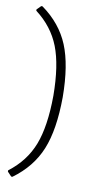

<svg xmlns="http://www.w3.org/2000/svg" viewBox="-91 -706 489 893"><g transform="rotate(10 154.0 -259.5)"><path d="M157 -261Q156 -405 122.5 -491Q89 -577 10 -637V-643L29 -662H35Q124 -598 162 -506Q200 -414 201 -262Q200 -108 162 -15Q124 78 35 143H29L10 123V117Q89 57 122.5 -29.5Q156 -116 157 -261Z"/></g></svg>

Font: t
Style: Regular
Weight: 300
Designer: Juan Pablo del Peral
Foundry: Huerta Tipografica
Version: Version 2.004; ttfautohint (v1.8.1)